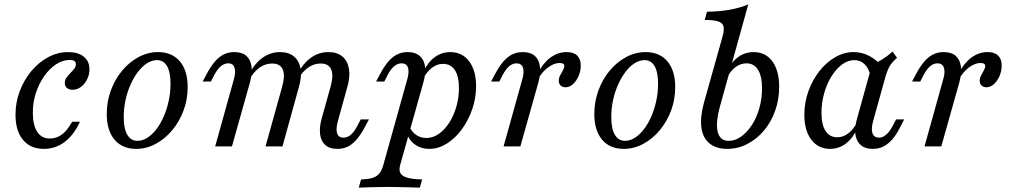

<svg xmlns="http://www.w3.org/2000/svg" viewBox="-20 -661 4573 867"><path d="M178.2 11.3Q117.7 11.3 83.9 -29.4Q50 -70.2 50 -142.7Q50 -199.2 69.4 -250Q88.7 -300.8 121.8 -340.3Q154.8 -379.8 197.6 -402.8Q240.3 -425.8 287.1 -425.8Q332.3 -425.8 358.1 -405.2Q383.9 -384.7 383.9 -348.4Q383.9 -324.2 373.4 -302.8Q362.9 -281.5 345.6 -268.5Q328.2 -255.6 308.1 -255.6Q291.9 -255.6 282.3 -263.7Q272.6 -271.8 272.6 -286.3Q272.6 -299.2 280.2 -310.5Q287.9 -321.8 298 -331.5Q308.1 -341.1 315.3 -350.8Q322.6 -360.5 322.6 -371.8Q322.6 -390.3 294.4 -390.3Q262.9 -390.3 233.1 -370.6Q203.2 -350.8 179.4 -316.9Q155.6 -283.1 141.9 -240.7Q128.2 -198.4 128.2 -153.2Q128.2 -96 148 -65.7Q167.7 -35.5 204.8 -35.5Q235.5 -35.5 260.1 -54Q284.7 -72.6 305.6 -111.3H341.1Q313.7 -51.6 272.2 -20.2Q230.6 11.3 178.2 11.3Z M595.2 11.3Q532.3 11.3 497.2 -30.2Q462.1 -71.8 462.1 -146Q462.1 -202.4 480.6 -252.8Q499.2 -303.2 531.5 -341.9Q563.7 -380.6 605.6 -403.2Q647.6 -425.8 693.5 -425.8Q756.5 -425.8 791.9 -384.3Q827.4 -342.7 827.4 -267.7Q827.4 -212.1 808.9 -162.1Q790.3 -112.1 757.7 -73Q725 -33.9 683.1 -11.3Q641.1 11.3 595.2 11.3ZM600.8 -25Q623.4 -25 645.6 -39.1Q667.7 -53.2 686.7 -78.2Q705.6 -103.2 719.8 -135.9Q733.9 -168.5 741.9 -206Q750 -243.5 750 -282.3Q750 -335.5 734.3 -362.5Q718.5 -389.5 688.7 -389.5Q666.1 -389.5 644 -375.4Q621.8 -361.3 602.8 -336.3Q583.9 -311.3 569.4 -278.6Q554.8 -246 546.8 -208.9Q538.7 -171.8 538.7 -132.3Q538.7 -79.8 554.8 -52.4Q571 -25 600.8 -25Z M1504 11.3Q1467.7 11.3 1448.4 -6.5Q1429 -24.2 1425.4 -55.2Q1421.8 -86.3 1432.3 -125L1471.8 -266.1Q1487.1 -319.4 1475.8 -346.8Q1464.5 -374.2 1427.4 -374.2Q1397.6 -374.2 1371.8 -356Q1346 -337.9 1324.2 -302.4L1323.4 -326.6Q1350 -376.6 1385.1 -401.2Q1420.2 -425.8 1462.9 -425.8Q1501.6 -425.8 1525.4 -406.5Q1549.2 -387.1 1555.6 -351.2Q1562.1 -315.3 1548.4 -268.5L1505.6 -113.7Q1496 -79.8 1502 -59.7Q1508.1 -39.5 1530.6 -39.5Q1549.2 -39.5 1564.5 -52.8Q1579.8 -66.1 1593.5 -92.7L1608.9 -121.8H1646L1627.4 -87.1Q1611.3 -56.5 1593.1 -34.3Q1575 -12.1 1553.2 -0.4Q1531.5 11.3 1504 11.3ZM951.6 0 1035.5 -300.8Q1045.2 -334.7 1039.1 -354.8Q1033.1 -375 1010.5 -375Q992.7 -375 977 -361.7Q961.3 -348.4 947.6 -322.6L932.3 -292.7H895.2L913.7 -327.4Q929.8 -358.1 948 -380.2Q966.1 -402.4 988.3 -414.1Q1010.5 -425.8 1037.1 -425.8Q1073.4 -425.8 1092.7 -408.5Q1112.1 -391.1 1115.7 -360.1Q1119.4 -329 1108.9 -289.5L1027.4 0ZM1179 0 1253.2 -266.1Q1268.5 -319.4 1256.9 -346.8Q1245.2 -374.2 1208.9 -374.2Q1179 -374.2 1153.2 -356.5Q1127.4 -338.7 1105.6 -302.4L1104.8 -326.6Q1131.5 -376.6 1166.9 -401.2Q1202.4 -425.8 1244.4 -425.8Q1283.1 -425.8 1306.9 -406.5Q1330.6 -387.1 1337.1 -351.6Q1343.5 -316.1 1329.8 -268.5L1255.6 0Z M1600 186.3 1610.5 149.2Q1641.9 148.4 1661.7 142.3Q1681.5 136.3 1692.7 122.6Q1704 108.9 1710.5 85.5L1818.5 -300.8Q1829 -337.1 1822.2 -356Q1815.3 -375 1793.5 -375Q1775.8 -375 1760.1 -362.1Q1744.4 -349.2 1730.6 -322.6L1715.3 -292.7H1678.2L1696.8 -327.4Q1712.9 -358.1 1731 -380.2Q1749.2 -402.4 1771.4 -414.1Q1793.5 -425.8 1820.2 -425.8Q1871 -425.8 1890.3 -389.5Q1909.7 -353.2 1891.9 -289.5L1787.1 83.9Q1780.6 107.3 1788.3 121Q1796 134.7 1819.8 141.5Q1843.5 148.4 1886.3 149.2L1875.8 186.3Q1861.3 185.5 1837.9 185.1Q1814.5 184.7 1787.5 183.9Q1760.5 183.1 1733.1 183.1Q1692.7 183.1 1656.5 184.3Q1620.2 185.5 1600 186.3ZM1918.5 11.3Q1882.3 11.3 1855.2 -7.3Q1828.2 -25.8 1818.5 -56.5L1829.8 -86.3Q1841.9 -62.9 1861.3 -50.4Q1880.6 -37.9 1904.8 -37.9Q1934.7 -37.9 1960.9 -56Q1987.1 -74.2 2007.7 -105.6Q2028.2 -137.1 2040.3 -177.8Q2052.4 -218.5 2052.4 -262.9Q2052.4 -316.9 2033.9 -344.8Q2015.3 -372.6 1979.8 -372.6Q1953.2 -372.6 1929.8 -354.4Q1906.5 -336.3 1889.5 -303.2V-331.5Q1909.7 -377.4 1941.5 -401.6Q1973.4 -425.8 2012.9 -425.8Q2066.9 -425.8 2098.4 -384.3Q2129.8 -342.7 2129.8 -271.8Q2129.8 -217.7 2112.1 -166.9Q2094.4 -116.1 2064.5 -75.8Q2034.7 -35.5 1996.8 -12.1Q1958.9 11.3 1918.5 11.3Z M2254 0 2337.9 -300.8Q2348.4 -335.5 2341.5 -355.2Q2334.7 -375 2312.9 -375Q2294.4 -375 2279 -361.7Q2263.7 -348.4 2250 -322.6L2234.7 -292.7H2197.6L2216.1 -327.4Q2232.3 -358.1 2250.4 -380.2Q2268.5 -402.4 2290.7 -414.1Q2312.9 -425.8 2339.5 -425.8Q2375.8 -425.8 2395.2 -408.5Q2414.5 -391.1 2418.1 -360.1Q2421.8 -329 2411.3 -289.5L2329.8 0ZM2533.9 -266.9Q2519.4 -266.9 2511.3 -275Q2503.2 -283.1 2503.2 -296.8Q2503.2 -308.9 2509.7 -321Q2516.1 -333.1 2522.2 -344Q2528.2 -354.8 2528.2 -362.9Q2528.2 -376.6 2506.5 -376.6Q2482.3 -376.6 2454.8 -356.5Q2427.4 -336.3 2409.7 -303.2V-332.3Q2433.1 -377.4 2466.5 -401.6Q2500 -425.8 2538.7 -425.8Q2570.2 -425.8 2586.3 -410.1Q2602.4 -394.4 2602.4 -365.3Q2602.4 -340.3 2592.7 -317.7Q2583.1 -295.2 2567.3 -281Q2551.6 -266.9 2533.9 -266.9Z M2796.8 11.3Q2733.9 11.3 2698.8 -30.2Q2663.7 -71.8 2663.7 -146Q2663.7 -202.4 2682.3 -252.8Q2700.8 -303.2 2733.1 -341.9Q2765.3 -380.6 2807.3 -403.2Q2849.2 -425.8 2895.2 -425.8Q2958.1 -425.8 2993.5 -384.3Q3029 -342.7 3029 -267.7Q3029 -212.1 3010.5 -162.1Q2991.9 -112.1 2959.3 -73Q2926.6 -33.9 2884.7 -11.3Q2842.7 11.3 2796.8 11.3ZM2802.4 -25Q2825 -25 2847.2 -39.1Q2869.4 -53.2 2888.3 -78.2Q2907.3 -103.2 2921.4 -135.9Q2935.5 -168.5 2943.5 -206Q2951.6 -243.5 2951.6 -282.3Q2951.6 -335.5 2935.9 -362.5Q2920.2 -389.5 2890.3 -389.5Q2867.7 -389.5 2845.6 -375.4Q2823.4 -361.3 2804.4 -336.3Q2785.5 -311.3 2771 -278.6Q2756.5 -246 2748.4 -208.9Q2740.3 -171.8 2740.3 -132.3Q2740.3 -79.8 2756.5 -52.4Q2772.6 -25 2802.4 -25Z M3263.7 11.3Q3213.7 11.3 3183.5 -13.7Q3153.2 -38.7 3147.2 -85.5Q3141.1 -132.3 3158.9 -197.6L3242.7 -496Q3250.8 -525 3247.2 -541.1Q3243.5 -557.3 3223.4 -564.1Q3203.2 -571 3162.1 -571L3172.6 -608.1Q3230.6 -608.9 3276.6 -617.3Q3322.6 -625.8 3358.9 -641.1L3233.1 -187.9Q3210.5 -108.1 3220.6 -66.5Q3230.6 -25 3270.2 -25Q3300 -25 3327 -44.4Q3354 -63.7 3375.4 -96.8Q3396.8 -129.8 3408.9 -172.6Q3421 -215.3 3421 -262.1Q3421 -316.9 3402.8 -346Q3384.7 -375 3350.8 -375Q3322.6 -375 3298.8 -356Q3275 -337.1 3258.1 -300.8L3259.7 -331.5Q3279 -377.4 3310.9 -401.6Q3342.7 -425.8 3383.1 -425.8Q3437.1 -425.8 3467.7 -383.9Q3498.4 -341.9 3498.4 -269.4Q3498.4 -211.3 3480.2 -160.5Q3462.1 -109.7 3429.8 -71.4Q3397.6 -33.1 3354.8 -10.9Q3312.1 11.3 3263.7 11.3Z M3728.2 11.3Q3675 11.3 3643.5 -30.2Q3612.1 -71.8 3612.1 -142.7Q3612.1 -197.6 3630.2 -248.4Q3648.4 -299.2 3679.8 -339.5Q3711.3 -379.8 3751.6 -402.8Q3791.9 -425.8 3834.7 -425.8Q3871.8 -425.8 3905.2 -408.5Q3938.7 -391.1 3966.1 -358.1L3911.3 -316.1Q3904 -351.6 3884.7 -370.6Q3865.3 -389.5 3837.9 -389.5Q3808.9 -389.5 3782.3 -369.8Q3755.6 -350 3734.7 -316.5Q3713.7 -283.1 3701.6 -239.9Q3689.5 -196.8 3689.5 -150.8Q3689.5 -97.6 3708.1 -69.4Q3726.6 -41.1 3760.5 -41.1Q3787.9 -41.1 3811.3 -59.3Q3834.7 -77.4 3852.4 -112.1V-83.9Q3832.3 -37.9 3800.4 -13.3Q3768.5 11.3 3728.2 11.3ZM3921 11.3Q3871 11.3 3851.6 -25.4Q3832.3 -62.1 3850 -125L3917.7 -368.5Q3941.9 -379 3965.7 -394Q3989.5 -408.9 4010.5 -428.2L4030.6 -400Q4016.1 -387.1 4006.5 -375.4Q3996.8 -363.7 3990.7 -349.2Q3984.7 -334.7 3978.2 -313.7L3922.6 -113.7Q3912.9 -79 3919.8 -59.3Q3926.6 -39.5 3949.2 -39.5Q3962.1 -39.5 3973.4 -46.8Q3984.7 -54 3994 -65.7Q4003.2 -77.4 4011.3 -92.7L4026.6 -121.8H4062.9L4041.1 -79.8Q4027.4 -53.2 4010.1 -32.7Q3992.7 -12.1 3971 -0.4Q3949.2 11.3 3921 11.3Z M4154.8 0 4238.7 -300.8Q4249.2 -335.5 4242.3 -355.2Q4235.5 -375 4213.7 -375Q4195.2 -375 4179.8 -361.7Q4164.5 -348.4 4150.8 -322.6L4135.5 -292.7H4098.4L4116.9 -327.4Q4133.1 -358.1 4151.2 -380.2Q4169.4 -402.4 4191.5 -414.1Q4213.7 -425.8 4240.3 -425.8Q4276.6 -425.8 4296 -408.5Q4315.3 -391.1 4319 -360.1Q4322.6 -329 4312.1 -289.5L4230.6 0ZM4434.7 -266.9Q4420.2 -266.9 4412.1 -275Q4404 -283.1 4404 -296.8Q4404 -308.9 4410.5 -321Q4416.9 -333.1 4423 -344Q4429 -354.8 4429 -362.9Q4429 -376.6 4407.3 -376.6Q4383.1 -376.6 4355.6 -356.5Q4328.2 -336.3 4310.5 -303.2V-332.3Q4333.9 -377.4 4367.3 -401.6Q4400.8 -425.8 4439.5 -425.8Q4471 -425.8 4487.1 -410.1Q4503.2 -394.4 4503.2 -365.3Q4503.2 -340.3 4493.5 -317.7Q4483.9 -295.2 4468.1 -281Q4452.4 -266.9 4434.7 -266.9Z"/></svg>

Font: Playfair 9pt
Style: Italic
Weight: 400
Italic angle: -15.6°
Designer: Claus Eggers Sørensen
Foundry: Claus Eggers Sørensen
Version: Version 2.001;gftools[0.9.30]